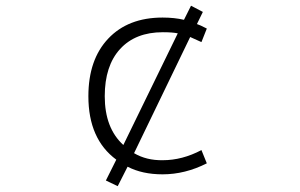

<svg xmlns="http://www.w3.org/2000/svg" viewBox="-20 -594 1040 665"><path d="M407.2 -91.8 595.7 -478.5Q578.1 -482.4 543.9 -482.4Q449.2 -482.4 396 -424.3Q342.8 -366.2 342.8 -260.7Q342.8 -150.4 407.2 -91.8ZM617.2 -525.4 641.6 -574.2 682.6 -552.7 662.1 -510.7Q671.9 -507.8 696.3 -495.1L677.7 -448.2Q657.2 -458 638.7 -465.8L444.3 -63.5Q487.3 -38.1 543.9 -39.1Q611.3 -39.1 677.7 -74.2L696.3 -28.3Q621.1 9.8 543 9.8Q472.7 9.8 421.9 -16.6L387.7 50.8L346.7 31.2L382.8 -41Q286.1 -112.3 286.1 -260.7Q286.1 -387.7 355 -460.4Q423.8 -533.2 543 -533.2Q584 -533.2 617.2 -525.4Z"/></svg>

Font: Gen Shin Gothic Monospace Light
Style: Regular
Weight: 300
Designer: [Source Han Sans]
Ryoko NISHIZUKA  (kana & ideographs); Paul D. Hunt (Latin, Greek & Cyrillic); Wenlong ZHANG  (bopomofo
Version: Version 1.002.20150607